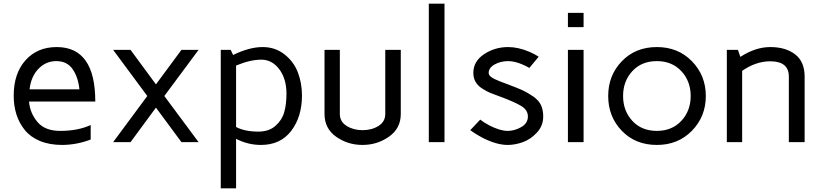

<svg xmlns="http://www.w3.org/2000/svg" viewBox="-20 -770 4456 1040"><path d="M54.2 -252Q54.2 -372.1 118.2 -443.6Q182.1 -515.1 287.1 -515.1Q496.1 -515.1 496.1 -220.2H137.2Q142.1 -158.2 182.6 -109.6Q223.1 -61 306.2 -61Q402.3 -61 471.2 -92.8V-14.2Q396 14.6 316.9 15.1Q248 15.1 196.5 -6.3Q145 -27.8 114.5 -65.4Q84 -103 69.1 -149.9Q54.2 -196.8 54.2 -252ZM140.1 -286.1H410.2Q403.3 -353 373 -396Q342.8 -439 285.2 -439Q228 -439 188 -397Q147.9 -355 140.1 -286.1Z M592.8 0 777.8 -250 592.8 -500H687L824.7 -313L962.9 -500H1055.7L870.1 -250L1055.7 0H962.9L824.7 -187L687 0Z M1175.8 250V-500H1229.5L1242.7 -472.2Q1330.6 -515.1 1402.3 -515.1Q1471.2 -515.1 1521.5 -475.1Q1571.8 -435.1 1593.8 -377Q1615.7 -318.8 1615.7 -252.9Q1615.7 -137.7 1557.6 -61.3Q1499.5 15.1 1393.6 15.1Q1322.8 15.1 1258.8 -18.1V250ZM1258.8 -82Q1306.6 -57.1 1379.4 -57.1Q1436.5 -57.1 1471.9 -88.1Q1507.3 -119.1 1519.5 -162.1Q1531.7 -205.1 1531.7 -262.2Q1531.7 -343.3 1492.7 -395Q1453.6 -446.8 1395.5 -446.8Q1335.4 -446.8 1258.8 -415Z M1737.8 -152.8V-500H1820.8V-152.8Q1820.8 -110.8 1857.7 -87.9Q1894.5 -64.9 1943.8 -64.9Q1993.7 -64.9 2030.3 -87.9Q2066.9 -110.8 2066.9 -152.8V-500H2150.9V-152.8Q2150.9 -74.7 2087.2 -29.8Q2023.4 15.1 1943.6 15.1Q1863.8 15.1 1800.8 -29.3Q1737.8 -73.7 1737.8 -152.8Z M2302.7 0V-750H2387.7V0Z M2527.3 -64.9 2581.1 -122.1Q2600.1 -106.9 2630.4 -90.8Q2688.5 -61 2730 -61Q2767.1 -61 2803.2 -81.5Q2839.4 -102.1 2839.4 -139.2Q2839.4 -173.3 2804.7 -195.1Q2770 -216.8 2688 -247.1Q2653.8 -259.3 2635 -267.1Q2616.2 -274.9 2591.8 -290.5Q2567.4 -306.2 2555.7 -327.1Q2543.9 -348.1 2543.9 -375Q2543.9 -438 2602.1 -476.6Q2660.2 -515.1 2732.9 -515.1Q2787.1 -515.1 2849.1 -488.8Q2875 -477.5 2897.9 -462.9L2847.2 -401.9Q2831.1 -411.6 2812 -419.9Q2768.1 -439 2732.9 -439Q2691.9 -439 2659.4 -420.9Q2627 -402.8 2627 -375Q2627 -366.2 2635 -357.7Q2643.1 -349.1 2660.6 -341.1Q2678.2 -333 2690.7 -328.1Q2703.1 -323.2 2726.1 -314.9Q2782.2 -293.9 2809.6 -281.5Q2836.9 -269 2867.4 -248Q2897.9 -227.1 2910.2 -200.9Q2922.4 -174.8 2922.4 -139.2Q2922.4 -88.4 2888.2 -51.8Q2854 -15.1 2812 0Q2770 15.1 2730 15.1Q2668.9 15.1 2591.3 -24.9Q2557.1 -43 2527.3 -64.9Z M3056.2 0V-500H3141.1V0ZM3056.2 -623V-700.2H3141.1V-623Z M3538.1 -515.1Q3653.3 -515.1 3728.3 -438Q3803.2 -360.8 3803.2 -250Q3803.2 -139.2 3728.3 -62Q3653.3 15.1 3538.1 15.1Q3421.9 15.1 3348.1 -61.5Q3274.4 -138.2 3274.4 -250Q3274.4 -361.8 3348.4 -438.5Q3422.4 -515.1 3538.1 -515.1ZM3538.1 -61Q3620.1 -61 3670.7 -115.5Q3721.2 -169.9 3721.2 -250Q3721.2 -330.1 3670.7 -384.5Q3620.1 -439 3538.1 -439Q3455.1 -439 3405 -384.5Q3355 -330.1 3355 -250Q3355 -169.9 3405 -115.5Q3455.1 -61 3538.1 -61Z M3917 0V-500H3977.1L3990.2 -461.9Q4072.3 -515.1 4152.3 -515.1Q4235.4 -515.1 4286.9 -475.6Q4338.4 -436 4338.4 -355V0H4252.9V-355Q4252.9 -438 4152.3 -438Q4074.2 -438 4000 -386.2V0Z"/></svg>

Font: Carme
Style: Regular
Weight: 400
Version: 1.000